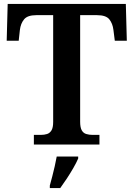

<svg xmlns="http://www.w3.org/2000/svg" viewBox="-20 -734 678 975"><path d="M152 0V-49H187Q205 -49 219 -53.5Q233 -58 241.5 -72Q250 -86 250 -115V-657H164Q120 -657 102.5 -636Q85 -615 81 -582L75 -527H14L19 -714H619L624 -527H563L556 -582Q552 -615 535 -636Q518 -657 473 -657H387V-116Q387 -87 395 -72.5Q403 -58 418 -53.5Q433 -49 450 -49H485V0ZM233 208Q239 187 245.5 161.5Q252 136 258 110Q264 84 268 61H377V71Q368 92 352.5 119Q337 146 319.5 172.5Q302 199 286 221H233Z"/></svg>

Font: Noto Serif Armenian SemiBold
Style: Regular
Weight: 600
Version: Version 2.007